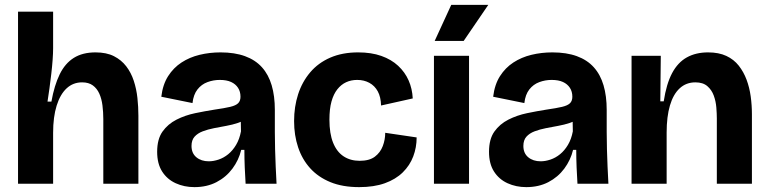

<svg xmlns="http://www.w3.org/2000/svg" viewBox="-20 -754 3153 788"><path d="M54 0V-300V-706H198V-556Q198 -536 196 -508.5Q194 -481 190.5 -451Q187 -421 183 -391.5Q179 -362 175 -337H191Q203 -404 225 -449Q247 -494 283 -516.5Q319 -539 372 -539Q417 -539 447.5 -523.5Q478 -508 498 -482Q518 -456 529 -422.5Q540 -389 544 -352Q548 -315 548 -279V0H404V-265Q404 -294 400.5 -321.5Q397 -349 387.5 -370Q378 -391 361 -403.5Q344 -416 317 -416Q280 -416 253.5 -391.5Q227 -367 212.5 -320.5Q198 -274 198 -209V0Z M778 14Q736 14 701 -2Q666 -18 645.5 -50Q625 -82 625 -131Q625 -183 647 -214Q669 -245 704.5 -263Q740 -281 781 -289.5Q822 -298 860 -304Q902 -310 925 -315.5Q948 -321 957.5 -330.5Q967 -340 967 -357Q967 -378 957 -393.5Q947 -409 928.5 -417.5Q910 -426 882 -426Q856 -426 831.5 -417Q807 -408 790.5 -387Q774 -366 770 -331L642 -357Q648 -407 670 -441.5Q692 -476 725 -497.5Q758 -519 799 -529Q840 -539 885 -539Q943 -539 985.5 -523.5Q1028 -508 1055 -478Q1082 -448 1095 -404Q1108 -360 1108 -303V-212Q1108 -177 1109 -141.5Q1110 -106 1111.5 -70.5Q1113 -35 1115 0H988Q986 -31 984.5 -66.5Q983 -102 983 -139H970Q960 -97 934 -62Q908 -27 868.5 -6.5Q829 14 778 14ZM837 -92Q856 -92 877 -99Q898 -106 916.5 -121Q935 -136 949 -159.5Q963 -183 969 -215L968 -271L992 -270Q979 -257 956.5 -249.5Q934 -242 909 -237.5Q884 -233 858.5 -228Q833 -223 812 -215Q791 -207 778.5 -193Q766 -179 766 -155Q766 -125 786 -108.5Q806 -92 837 -92Z M1454 14Q1386 14 1336 -6.5Q1286 -27 1253 -63.5Q1220 -100 1203.5 -149.5Q1187 -199 1187 -257Q1187 -316 1203.5 -367Q1220 -418 1253 -457Q1286 -496 1335.5 -517.5Q1385 -539 1450 -539Q1504 -539 1545 -524.5Q1586 -510 1614 -484Q1642 -458 1657 -424Q1672 -390 1674 -350L1544 -321Q1543 -356 1530.5 -379Q1518 -402 1496 -414Q1474 -426 1446 -426Q1421 -426 1400.5 -416.5Q1380 -407 1364.5 -387.5Q1349 -368 1340.5 -337.5Q1332 -307 1332 -263Q1332 -206 1347 -168.5Q1362 -131 1390 -112.5Q1418 -94 1456 -94Q1496 -94 1518.5 -111Q1541 -128 1551 -154.5Q1561 -181 1561 -209L1690 -190Q1690 -149 1676 -112Q1662 -75 1633 -46.5Q1604 -18 1559.5 -2Q1515 14 1454 14Z M1761 0V-525H1905V0ZM1883 -586H1764L1832 -734H1984Z M2140 14Q2098 14 2063 -2Q2028 -18 2007.5 -50Q1987 -82 1987 -131Q1987 -183 2009 -214Q2031 -245 2066.5 -263Q2102 -281 2143 -289.5Q2184 -298 2222 -304Q2264 -310 2287 -315.5Q2310 -321 2319.5 -330.5Q2329 -340 2329 -357Q2329 -378 2319 -393.5Q2309 -409 2290.5 -417.5Q2272 -426 2244 -426Q2218 -426 2193.5 -417Q2169 -408 2152.5 -387Q2136 -366 2132 -331L2004 -357Q2010 -407 2032 -441.5Q2054 -476 2087 -497.5Q2120 -519 2161 -529Q2202 -539 2247 -539Q2305 -539 2347.5 -523.5Q2390 -508 2417 -478Q2444 -448 2457 -404Q2470 -360 2470 -303V-212Q2470 -177 2471 -141.5Q2472 -106 2473.5 -70.5Q2475 -35 2477 0H2350Q2348 -31 2346.5 -66.5Q2345 -102 2345 -139H2332Q2322 -97 2296 -62Q2270 -27 2230.5 -6.5Q2191 14 2140 14ZM2199 -92Q2218 -92 2239 -99Q2260 -106 2278.5 -121Q2297 -136 2311 -159.5Q2325 -183 2331 -215L2330 -271L2354 -270Q2341 -257 2318.5 -249.5Q2296 -242 2271 -237.5Q2246 -233 2220.5 -228Q2195 -223 2174 -215Q2153 -207 2140.5 -193Q2128 -179 2128 -155Q2128 -125 2148 -108.5Q2168 -92 2199 -92Z M2572 0V-303V-525H2692L2690 -338H2704Q2715 -410 2738.5 -454Q2762 -498 2799 -518.5Q2836 -539 2886 -539Q2930 -539 2961 -524.5Q2992 -510 3012 -484.5Q3032 -459 3044 -427Q3056 -395 3061 -358.5Q3066 -322 3066 -285V0H2922V-268Q2922 -287 2920 -312.5Q2918 -338 2909.5 -361.5Q2901 -385 2883 -400.5Q2865 -416 2834 -416Q2796 -416 2769.5 -391.5Q2743 -367 2729.5 -321Q2716 -275 2716 -210V0Z"/></svg>

Font: Bricolage Grotesque 28pt
Style: Bold
Weight: 700
Designer: Mathieu Triay
Foundry: Atelier Triay
Version: Version 1.000;gftools[0.9.30]